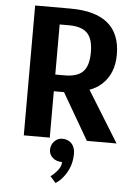

<svg xmlns="http://www.w3.org/2000/svg" viewBox="-62 -746 713 1031"><g transform="rotate(5 295.0 -230.0)"><path d="M85 0V-700H275Q545 -700 545 -475Q545 -372 480 -313Q451 -287 415 -275L585 0H425L280 -250H225V0ZM225 -340H275Q344 -340 374.5 -371.5Q405 -403 405 -475Q405 -547 374.5 -578.5Q344 -610 275 -610H225ZM277 240 247 206Q262 196 274 182Q302 154 302 125Q271 125 251.5 107.5Q232 90 232 65Q232 38 250 19Q268 0 292 0Q324 0 343 20Q362 40 362 75Q362 146 319 201Q301 225 277 240Z"/></g></svg>

Font: Scada
Style: Bold
Weight: 700
Designer: Jovanny Lemonad
Foundry: Jovanny Lemonad
Version: Version 4.100;PS 004.100;hotconv 1.0.88;makeotf.lib2.5.64775